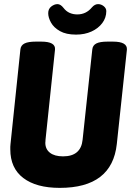

<svg xmlns="http://www.w3.org/2000/svg" viewBox="-20 -904 636 932"><path d="M270 8Q156 8 93 -40Q30 -88 30 -179Q30 -185 30 -191.5Q30 -198 31 -205L79 -664Q81 -684 99 -693Q117 -702 154 -702H180Q251 -702 247 -663L201 -226Q201 -220 200.5 -216.5Q200 -213 200 -211Q200 -180 222.5 -162.5Q245 -145 286 -145Q373 -145 381 -226L428 -664Q430 -684 447.5 -693Q465 -702 502 -702H528Q599 -702 596 -663L547 -205Q524 8 270 8ZM349 -736Q301 -736 271 -753Q241 -770 227.5 -794.5Q214 -819 214 -840Q214 -861 229 -872.5Q244 -884 259 -884Q274 -884 288 -866Q301 -849 318 -841.5Q335 -834 355 -834Q398 -834 426 -868Q440 -884 456 -884Q471 -884 483.5 -874Q496 -864 496 -850Q496 -818 476.5 -792Q457 -766 424 -751Q391 -736 349 -736Z"/></svg>

Font: Asap Condensed Condensed ExtraBold
Style: Italic
Weight: 800
Width: 3
Italic angle: -6°
Designer: Pablo Cosgaya
Foundry: Omnibus-Type
Version: Version 3.001; ttfautohint (v1.8.4.7-5d5b)